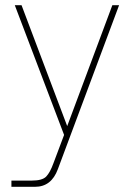

<svg xmlns="http://www.w3.org/2000/svg" viewBox="-20 -520 503 740"><path d="M24 200V176H103Q143 176 158 160.5Q173 145 186 109L227 0L37 -500H63L239 -34L413 -500H439L203 132Q178 200 115 200Z"/></svg>

Font: Haskoy Thin
Style: Regular
Weight: 100
Designer: Ertekin Erdin
Foundry: Ertekin Erdin
Version: Version 2.000; ttfautohint (v1.8.4.7-5d5b)